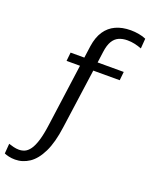

<svg xmlns="http://www.w3.org/2000/svg" viewBox="-206 -863 946 1195"><g transform="rotate(20 266.5 -265.5)"><path d="M143 -508H234L245 -588Q254 -649 280.5 -688.5Q307 -728 349.5 -747.5Q392 -767 449 -767Q475 -767 503 -762Q531 -757 550 -748L545 -682Q521 -691 498 -696Q475 -701 450 -701Q418 -701 393.5 -690Q369 -679 353.5 -653Q338 -627 332 -582L322 -508H495L489 -451H314L259 -56Q245 49 213.5 113.5Q182 178 138.5 207Q95 236 45 236Q22 236 3 231.5Q-16 227 -27 222L-22 156Q-7 161 11 165.5Q29 170 47 170Q67 170 85 162Q103 154 119 132Q135 110 148 68Q161 26 170 -42L226 -451H137Z"/></g></svg>

Font: Roboto Serif 20pt
Style: Regular
Weight: 400
Designer: Greg Gazdowicz
Foundry: Commercial Type
Version: Version 1.008